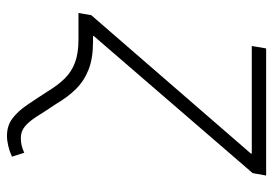

<svg xmlns="http://www.w3.org/2000/svg" viewBox="-136 -440 780 548"><g transform="rotate(90 254.0 -166.0)"><path d="M17.1 0 23.4 -36.6 418 -491.7 418.5 -494.6H111.3L118.2 -535.6H481L474.1 -497.1L83 -43.9L74.7 0ZM367.7 204.1Q338.9 204.1 318.1 188.5Q297.4 172.9 279.3 146.2Q261.2 119.6 240.2 86.9Q223.1 58.6 204.1 39.3Q185.1 20 158.7 10Q132.3 0 92.3 0H53.7L60.5 -41.5H99.1Q146.5 -41.5 178.7 -28.8Q210.9 -16.1 234.1 7.3Q257.3 30.8 276.4 63.5Q297.4 94.7 311.5 117.4Q325.7 140.1 340.1 152.3Q354.5 164.6 374 164.6Q384.3 164.6 394.3 162.4Q404.3 160.2 416 154.8L427.2 189.9Q412.1 196.8 396.5 200.4Q380.9 204.1 367.7 204.1Z"/></g></svg>

Font: Inter 20pt ExtraLight
Style: Italic
Weight: 250
Italic angle: -9.3988°
Version: Version 4.001;git-66647c0bb